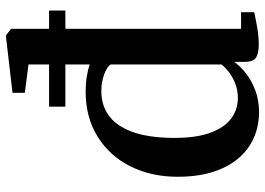

<svg xmlns="http://www.w3.org/2000/svg" viewBox="-140 -719 870 630"><g transform="rotate(-90 295.0 -404.0)"><path d="M242 11Q199 11 160.5 -5Q122 -21 92.8 -54Q63.5 -87 46.8 -137.5Q30 -188 30 -256.5Q30 -342 63.8 -410.2Q97.5 -478.5 160.8 -518.2Q224 -558 310 -558Q336 -558 359 -554.2Q382 -550.5 398.5 -544.5V-745.5L305.5 -757.5V-798L486.5 -819H494.5L515.5 -802.5V-48H570V-5Q550.5 -0.5 521 4.8Q491.5 10 462.5 10Q436 10 421.5 1.5Q407 -7 407 -37V-70.5Q392.5 -50 368.2 -31.2Q344 -12.5 312 -0.8Q280 11 242 11ZM287.5 -58.5Q313.5 -58.5 335.5 -67Q357.5 -75.5 373.5 -88Q389.5 -100.5 398.5 -112V-475.5Q391 -488 366 -497.2Q341 -506.5 310 -506.5Q265.5 -506.5 231.5 -482.5Q197.5 -458.5 178 -406.8Q158.5 -355 157.5 -272Q157 -195.5 174.5 -148.5Q192 -101.5 221.8 -80Q251.5 -58.5 287.5 -58.5ZM260 -678H575.5V-624.5H260Z"/></g></svg>

Font: Merriweather 48pt SemiBold
Style: Regular
Weight: 600
Version: Version 2.100